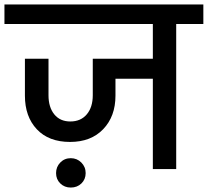

<svg xmlns="http://www.w3.org/2000/svg" viewBox="-44 -760 934 863"><path d="M870 -652H748V0H643V-406H475V-330Q475 -237 420 -179.5Q365 -122 271 -122Q175 -122 121.5 -179Q68 -236 68 -330V-496H174V-332Q174 -278 200 -246Q226 -214 272 -214Q319 -214 346 -246Q373 -278 373 -332V-496H643V-652H-24V-740H870ZM274 83Q246 83 227 64.5Q208 46 208 18Q208 -10 227 -29.5Q246 -49 274 -49Q302 -49 321.5 -29.5Q341 -10 341 18Q341 46 322 64.5Q303 83 274 83Z"/></svg>

Font: Poppins Medium A&M
Style: Regular
Weight: 500
Designer: Ninad Kale (Devanagari), Jonny Pinhorn (Latin)
Foundry: Indian Type Foundry
Version: 4.004